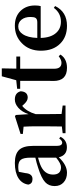

<svg xmlns="http://www.w3.org/2000/svg" viewBox="650 -1382 749 2088"><g transform="rotate(-90 1024.0 -338.5)"><path d="M353 -299Q291 -281 278 -275Q169 -232 169 -136Q169 -49 249 -49Q289 -49 353 -102ZM580 -54Q544 15 466 15Q378 15 357 -73Q273 16 189 16Q125 16 85 -20Q44 -56 44 -118Q44 -182 86 -221Q131 -263 244 -298Q291 -314 353 -328V-379Q353 -457 330 -486Q308 -514 251 -514Q226 -514 199 -508L185 -436Q179 -359 120 -359Q69 -359 60 -405Q70 -473 130 -512Q192 -551 295 -551Q393 -551 437 -505Q481 -459 481 -354V-96Q481 -36 517 -36Q537 -36 562 -69Z M826 -402Q849 -472 895 -513Q938 -551 985 -551Q1059 -551 1075 -487Q1070 -411 1006 -411Q968 -411 927 -459L916 -471Q856 -424 826 -324V-235Q826 -157 828 -43L920 -31V0H619V-31L692 -40Q694 -154 694 -235V-307Q694 -392 690 -456L611 -464V-489L803 -550L817 -541Z M1474 -55Q1428 16 1330 16Q1187 16 1187 -131L1188 -178V-493H1102V-526L1195 -536L1238 -693H1324L1321 -535H1453V-493H1320V-123Q1320 -44 1385 -44Q1416 -44 1456 -74Z M1826 -307Q1859 -307 1872 -325Q1883 -341 1883 -381Q1883 -441 1854 -478Q1825 -514 1779 -514Q1728 -514 1696 -465Q1659 -411 1655 -307ZM1655 -270Q1658 -160 1709 -103Q1755 -50 1832 -50Q1925 -50 1982 -127L2002 -113Q1939 16 1787 16Q1666 16 1593 -58Q1516 -135 1516 -268Q1516 -397 1600 -477Q1677 -551 1788 -551Q1889 -551 1949 -489Q2008 -428 2008 -332Q2008 -294 2001 -270Z"/></g></svg>

Font: Source Han Serif JP
Style: Bold
Weight: 700
Designer: Ryoko NISHIZUKA  (kana & ideographs); Frank Grießhammer (Latin, Greek & Cyrillic); Wenlong ZHANG  (bopomofo); Sandoll Co
Foundry: Adobe Systems Incorporated
Version: Version 1.000;PS 1;hotconv 16.6.53;makeotf.lib2.5.65590